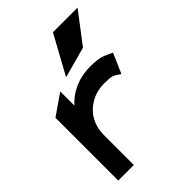

<svg xmlns="http://www.w3.org/2000/svg" viewBox="-199 -763 854 854"><g transform="rotate(-45 228.0 -336.0)"><path d="M339 -529 448 -672H293L193 -489ZM407 -424C380 -436 365 -447 302 -447C224 -447 167 -415 130 -374V-463L32 -395V0H130V-190C130 -239 149 -279 178 -306C204 -330 241 -350 292 -350C341 -350 348 -345 365 -333L377 -325L418 -419Z"/></g></svg>

Font: Charger
Style: ExBd
Weight: 400
Designer: Jasper
Foundry: Cannot Into Space Fonts
Version: Version 0.99